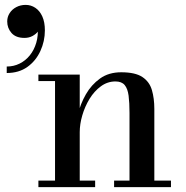

<svg xmlns="http://www.w3.org/2000/svg" viewBox="-20 -765 762 785"><path d="M306 -460V-26.5H369V0H137V-26.5H205V-433.5H137V-460ZM611 -319.5V-26.5H679V0H446.5V-26.5H509.5V-303Q509.5 -345 505.8 -373.8Q502 -402.5 489.8 -417.2Q477.5 -432 452 -432Q419.5 -432 392.5 -412.2Q365.5 -392.5 346.2 -361Q327 -329.5 316.5 -293.5Q306 -257.5 306 -224.5L288.5 -223Q288.5 -256.5 298.8 -298.5Q309 -340.5 331.2 -379.5Q353.5 -418.5 389 -444Q424.5 -469.5 475.5 -469.5Q533 -469.5 562 -450.2Q591 -431 601 -397Q611 -363 611 -319.5ZM7.5 -466.5V-493Q36 -493 60.2 -505Q84.5 -517 102 -538.8Q119.5 -560.5 128.2 -590Q137 -619.5 134 -655H142.5Q143 -646.5 135 -636Q127 -625.5 112.8 -617.8Q98.5 -610 80 -610Q45 -610 27.2 -630Q9.5 -650 9.5 -677.5Q9.5 -696 19.5 -711.5Q29.5 -727 46.8 -736Q64 -745 85 -745Q106.5 -745 124.5 -733Q142.5 -721 153 -697.8Q163.5 -674.5 163.5 -641Q163.5 -596.5 145 -556.2Q126.5 -516 91.8 -491.2Q57 -466.5 7.5 -466.5Z"/></svg>

Font: Bodoni Moda 9pt Medium
Style: Regular
Weight: 500
Designer: Owen Earl
Foundry: indestructible type
Version: Version 2.005